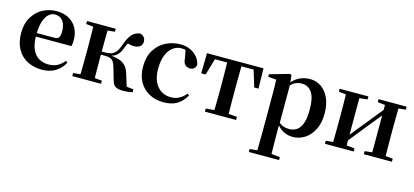

<svg xmlns="http://www.w3.org/2000/svg" viewBox="-65 -1049 3889 1805"><g transform="rotate(15 1879.0 -146.5)"><path d="M316.2 16.2Q235.8 16.2 173.2 -16.5Q110.6 -49.1 75.1 -113Q39.6 -176.9 39.6 -268.8Q39.6 -358.8 77.6 -422.2Q115.5 -485.7 177.2 -518.8Q238.9 -551.9 309.4 -551.9Q383.1 -551.9 433.5 -522.5Q483.8 -493.1 509.6 -443.2Q535.4 -393.3 535.4 -330.9Q535.4 -296.1 528.7 -270.2H98.1V-304.6H353.4Q385.5 -304.6 396.9 -322.2Q408.3 -339.8 408.3 -380.4Q408.3 -446.3 380.2 -482.2Q352.1 -518 304.1 -518Q270.7 -518 242.6 -492.9Q214.6 -467.8 198.1 -416Q181.7 -364.1 181.7 -282.7Q181.7 -200.5 204.9 -148.2Q228 -95.8 268.8 -71.7Q309.5 -47.5 361.4 -47.5Q414.4 -47.5 450.9 -67.7Q487.3 -87.9 514.2 -123.2L532.1 -109.9Q500.6 -49.8 445.7 -16.8Q390.7 16.2 316.2 16.2Z M609.2 0V-29.9L719 -40.2H780.6L888.8 -29.9V0ZM609.2 -506.8V-535.7H888.8V-506.8L780.6 -495.5H719ZM677.9 0Q679.6 -25.5 680.1 -67.4Q680.6 -109.4 681.1 -154.7Q681.6 -200 681.6 -234.8V-301.2Q681.6 -335.7 681.1 -381Q680.6 -426.4 680.1 -468.7Q679.6 -511 677.9 -535.7H819.6Q818.6 -511 818.1 -468.2Q817.6 -425.4 817.1 -377.7Q816.6 -330 816.6 -289.8V-269.3Q816.6 -217.7 817.1 -164.9Q817.6 -112.1 818.1 -68.8Q818.6 -25.5 819.6 0ZM994.8 -64.1 960.9 -181.4Q951.5 -214.7 938.8 -232.8Q926 -250.9 905.6 -257.6Q885.3 -264.3 851.4 -264.3H748.9V-294.5H851.8Q879.9 -294.5 904 -301Q928.1 -307.4 949 -329.9Q970 -352.3 986.3 -399.3Q1013 -476.8 1043.5 -511.4Q1074 -545.9 1124.1 -551.9Q1175.7 -536.4 1175.7 -485.9Q1175.7 -456 1154 -438.9Q1132.2 -421.8 1099.7 -421.8Q1075.5 -421.8 1057.8 -425.6Q1040.1 -429.3 1020 -436.9L1070.8 -479.7Q1049.6 -455.6 1037.7 -437.1Q1025.8 -418.5 1014 -386.8Q999.7 -345.1 980.8 -322.2Q961.8 -299.2 937.9 -288.8Q913.9 -278.3 884.2 -273.1L886.4 -283.3Q950.6 -278.6 991.1 -265.1Q1031.6 -251.7 1055.3 -225.1Q1079.1 -198.6 1092.6 -153.9L1136.3 -11.8L1041.7 -46L1196.6 -28.2V0Q1177.7 4.5 1153.6 7.3Q1129.5 10.2 1108.2 10.2Q1053.1 10.2 1029.3 -6Q1005.5 -22.2 994.8 -64.1Z M1497.1 16.2Q1422.1 16.2 1361.2 -16Q1300.3 -48.3 1264.4 -109.8Q1228.6 -171.4 1228.6 -259.7Q1228.6 -354.7 1268.5 -419.9Q1308.4 -485 1374.1 -518.5Q1439.9 -551.9 1518 -551.9Q1569.5 -551.9 1611.8 -532.5Q1654.2 -513.2 1681.8 -479.5Q1709.4 -445.8 1717 -402.4Q1703.4 -355.6 1658.4 -355.6Q1630.9 -355.6 1611.1 -373.6Q1591.4 -391.6 1588.6 -436.8L1570.8 -530.1L1638.7 -486.3Q1609.8 -503.2 1585.1 -510.6Q1560.4 -518 1533.6 -518Q1487.2 -518 1450.2 -489.4Q1413.1 -460.7 1391.9 -407.1Q1370.7 -353.5 1370.7 -277.6Q1370.7 -168.4 1421 -108Q1471.4 -47.5 1554.2 -47.5Q1598.5 -47.5 1634.8 -66.7Q1671.2 -85.9 1698.9 -121.4L1716.8 -108.4Q1681.1 -45.4 1629.3 -14.6Q1577.5 16.2 1497.1 16.2Z M1773.2 -339.1 1776.8 -535.7H2326.8L2330.4 -339.1H2288.7L2230.1 -534.2L2296 -500.4H1807.6L1873.5 -534.2L1816.4 -339.1ZM1900.1 0V-29.9L2011.7 -40.2H2092.6L2203.5 -29.9V0ZM1981.2 0Q1982.2 -25.5 1983.1 -67.4Q1983.9 -109.4 1984.4 -154.7Q1984.9 -200 1984.9 -234.8V-301.2Q1984.9 -335.7 1984.4 -381Q1983.9 -426.4 1983.1 -468.7Q1982.2 -511 1981.2 -535.7H2122.4Q2121.4 -511 2120.9 -468.7Q2120.4 -426.4 2119.9 -381Q2119.4 -335.7 2119.4 -301.2V-234.8Q2119.4 -200 2119.9 -154.7Q2120.4 -109.4 2120.9 -67.4Q2121.4 -25.5 2122.4 0Z M2396.9 259.3V230.8L2506 220.1H2585.4L2691.1 230.8V259.3ZM2469.4 259.3Q2470.4 217.3 2470.9 174.2Q2471.4 131 2471.9 89.9Q2472.4 48.8 2472.4 13.8V-308.7Q2472.4 -358.5 2471.9 -393Q2471.4 -427.5 2469.4 -463.8L2390.2 -470.7V-495.2L2584.2 -550.4L2597.2 -540.9L2605.8 -460.8L2607.1 -455V-75.6L2605.4 -63V13Q2605.4 47.8 2605.9 89.3Q2606.4 130.8 2606.9 174Q2607.4 217.3 2608.4 259.3ZM2755.1 16.2Q2707 16.2 2663.7 -6.7Q2620.4 -29.6 2584.3 -82.3H2572.1L2590.6 -97.8Q2618.5 -67.8 2645.5 -57.3Q2672.6 -46.7 2707.1 -46.7Q2747.7 -46.7 2779.3 -67.9Q2810.8 -89.1 2828.9 -138.2Q2847 -187.4 2847 -270.1Q2847 -389.4 2810.9 -440.1Q2774.8 -490.8 2712.6 -490.8Q2681.3 -490.8 2651.4 -477.5Q2621.5 -464.2 2584 -421.1L2569.1 -437.5H2577.5Q2615.3 -497.6 2666.7 -524.8Q2718.1 -551.9 2775.6 -551.9Q2837.4 -551.9 2885.9 -519.1Q2934.5 -486.2 2963.2 -423.5Q2991.9 -360.9 2991.9 -271.4Q2991.9 -182.3 2960 -117.9Q2928.1 -53.5 2874.7 -18.6Q2821.3 16.2 2755.1 16.2Z M3068.2 0V-29.9L3177 -40.2H3245.4L3347.8 -29.9V0ZM3446.6 0V-29.9L3543.5 -40.2H3611.3L3720 -29.9V0ZM3136.9 0Q3138.6 -25.5 3139.1 -67.4Q3139.6 -109.4 3140.1 -154.7Q3140.6 -200 3140.6 -234.8V-301.2Q3140.6 -335.7 3140.1 -381Q3139.6 -426.4 3139.1 -468.7Q3138.6 -511 3136.9 -535.7H3269.4V0ZM3240.7 -51.6 3192.4 -77.8H3217.4L3376.6 -274.4L3547 -485.4L3594.7 -460.9H3570.5L3406.2 -257.7ZM3518.8 0V-535.7H3650.6Q3649.6 -511 3649.1 -468.7Q3648.6 -426.4 3648.1 -381Q3647.6 -335.7 3647.6 -301.2V-234.8Q3647.6 -200 3648.1 -154.7Q3648.6 -109.4 3649.1 -67.4Q3649.6 -25.5 3650.6 0ZM3068.2 -506.8V-535.7H3347.8V-506.8L3245.7 -495.5H3178ZM3446.6 -506.8V-535.7H3720V-506.8L3611.5 -495.5H3543.8Z"/></g></svg>

Font: Noto Serif TC
Style: Regular
Weight: 200
Designer: Ryoko NISHIZUKA 西塚涼子 (kana & ideographs); Frank Grießhammer (Latin, Greek & Cyrillic); Wenlong ZHANG 张文龙 (bopomofo); San
Foundry: Adobe
Version: Version 2.001;hotconv 1.1.0;makeotfexe 2.6.0